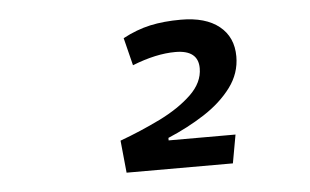

<svg xmlns="http://www.w3.org/2000/svg" viewBox="-34 -750 654 405"><g transform="rotate(-5 293.0 -547.0)"><path d="M219.2 -391.6 212.4 -460Q256.3 -476.1 297.6 -496.3Q338.9 -516.6 365.5 -542Q392.1 -567.4 392.1 -597.7Q392.1 -636.2 343.8 -636.2Q302.7 -636.2 252.4 -616.2L237.8 -674.8Q267.1 -690.4 296.1 -696.8Q325.2 -703.1 361.3 -703.1Q413.6 -703.1 442.4 -679.9Q471.2 -656.7 471.2 -615.7Q471.2 -580.1 449.2 -550.5Q427.2 -521 391.4 -497.8Q355.5 -474.6 313.5 -457V-451.7H455.1L444.3 -391.6Z"/></g></svg>

Font: CaskaydiaCove NFP SemiLight
Style: Italic
Weight: 350
Italic angle: -10°
Designer: Aaron Bell
Foundry: Saja Typeworks
Version: Version 2111.001; VTT 6.35;Nerd Fonts 3.1.1